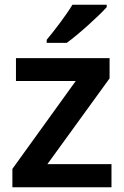

<svg xmlns="http://www.w3.org/2000/svg" viewBox="-20 -786 521 806"><path d="M428 -756V-766H284C257 -721 207 -656 176 -619V-606H260C309 -641 395 -719 428 -756ZM448 0V-97H179L440 -457V-542H47V-446H298L32 -77V0Z"/></svg>

Font: Noto Sans Bengali UI SemiBold
Style: Regular
Weight: 600
Designer: Jelle Bosma - Monotype Design Team
Foundry: Monotype Imaging Inc.
Version: Version 2.003